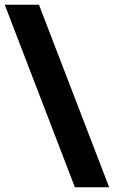

<svg xmlns="http://www.w3.org/2000/svg" viewBox="-20 -731 482 812"><path d="M0.1 -710.9H144.8L441.7 61H296.7Z"/></svg>

Font: Heebo
Style: Regular
Weight: 400
Designer: Oded Ezer
Foundry: Ezer Type House
Version: Version 3.100